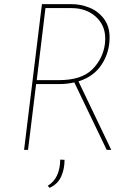

<svg xmlns="http://www.w3.org/2000/svg" viewBox="-20 -722 657 925"><path d="M494 0 338 -325Q303 -317 266 -317H154L115 0H96L182 -702H326Q368 -702 410 -685.5Q452 -669 480 -632.5Q508 -596 508 -541Q508 -470 470 -411.5Q432 -353 358 -330L516 0ZM265 -336Q373 -336 425 -388Q477 -440 486 -514Q487 -522 487 -536Q487 -601 441 -642Q395 -683 324 -683H199L157 -336ZM210 173Q240 155 255 122.5Q270 90 270 47L291 48Q291 93 274.5 129Q258 165 219 183Z"/></svg>

Font: Josefin Sans Thin
Style: Italic
Weight: 200
Italic angle: -7°
Designer: Santiago Orozco
Foundry: Typemade
Version: Version 2.000